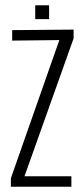

<svg xmlns="http://www.w3.org/2000/svg" viewBox="-20 -713 319 733"><path d="M21.5 0V-32.5L206.5 -560L26.5 -558V-598L261 -600V-566.5L73.5 -40H252.5V0ZM114.5 -640V-693H167.5V-640Z"/></svg>

Font: Big Shoulders Text ExtraLight
Style: Regular
Weight: 250
Version: Version 2.002